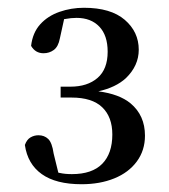

<svg xmlns="http://www.w3.org/2000/svg" viewBox="-20 -931 436 494"><path d="M190 -457Q124 -457 87.5 -483Q51 -509 44 -558Q49 -572 58.5 -577.5Q68 -583 79 -583Q94 -583 104 -573.5Q114 -564 118 -536L130 -487Q132 -486 134 -486Q147 -483 165 -483Q217 -483 243 -509.5Q269 -536 269 -585Q269 -630 243 -655Q217 -680 164 -680H136V-708H161Q205 -708 231 -730.5Q257 -753 257 -798Q257 -840 235.5 -862.5Q214 -885 177 -885Q163 -885 147 -882Q146 -882 145 -882L134 -832Q130 -811 118.5 -802.5Q107 -794 92 -794Q71 -794 60 -813Q64 -847 83.5 -868.5Q103 -890 133 -900.5Q163 -911 196 -911Q265 -911 301 -880Q337 -849 337 -803Q337 -762 304 -730Q278 -706 233 -696Q287 -689 316 -665Q353 -634 353 -582Q353 -544 332 -515.5Q311 -487 274 -472Q237 -457 190 -457Z"/></svg>

Font: Early Summer Mincho SemiBold
Style: Regular
Weight: 600
Designer: GuiWonder
Version: Version 1.002